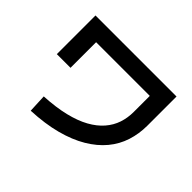

<svg xmlns="http://www.w3.org/2000/svg" viewBox="-155 -998 1310 1310"><g transform="rotate(45 500.0 -343.0)"><path d="M256 43 250 -89Q362 -95 446.5 -115.5Q531 -136 590.5 -169Q650 -202 687.5 -245.5Q725 -289 742 -340Q759 -391 759 -448V-603H241V-356H109V-729H891V-448Q891 -369 868 -297.5Q845 -226 796 -167Q747 -108 671.5 -63Q596 -18 492.5 9.5Q389 37 256 43Z"/></g></svg>

Font: Murecho Thin SemiBold
Style: Regular
Weight: 600
Version: Version 1.010